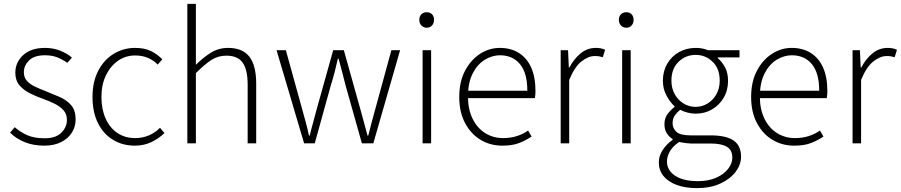

<svg xmlns="http://www.w3.org/2000/svg" viewBox="-20 -739 4645 990"><path d="M208 12Q152 12 107.5 -6Q63 -24 32 -55L56 -83Q86 -57 121.5 -41.5Q157 -26 211 -26Q267 -26 296 -54.5Q325 -83 325 -121Q325 -151 307.5 -170.5Q290 -190 263 -203.5Q236 -217 208 -227Q171 -240 137 -256.5Q103 -273 81 -298.5Q59 -324 59 -364Q59 -417 99 -454.5Q139 -492 213 -492Q254 -492 289.5 -478Q325 -464 351 -442L327 -415Q303 -432 276 -443Q249 -454 212 -454Q156 -454 129.5 -427Q103 -400 103 -367Q103 -340 118.5 -322.5Q134 -305 159 -293Q184 -281 213 -270Q251 -255 287.5 -239Q324 -223 347 -196.5Q370 -170 370 -123Q370 -87 351.5 -56.5Q333 -26 296.5 -7Q260 12 208 12Z M675 12Q613 12 563.5 -17.5Q514 -47 485.5 -103.5Q457 -160 457 -239Q457 -319 487.5 -376Q518 -433 568 -462.5Q618 -492 676 -492Q726 -492 759 -475.5Q792 -459 817 -433L793 -406Q772 -428 743 -440.5Q714 -453 677 -453Q628 -453 589 -426Q550 -399 526.5 -351Q503 -303 503 -239Q503 -176 524.5 -128Q546 -80 585 -53.5Q624 -27 677 -27Q716 -27 749 -41.5Q782 -56 805 -80L828 -53Q798 -24 760 -6Q722 12 675 12Z M946 0V-719H990V-511V-405Q1027 -442 1067 -467Q1107 -492 1156 -492Q1231 -492 1266 -446.5Q1301 -401 1301 -308V0H1257V-302Q1257 -379 1231.5 -415.5Q1206 -452 1147 -452Q1104 -452 1069.5 -429.5Q1035 -407 990 -362V0Z M1548 0 1406 -480H1454L1540 -169Q1549 -136 1557.5 -105Q1566 -74 1573 -40H1577Q1585 -74 1594 -105Q1603 -136 1611 -169L1698 -480H1753L1840 -169Q1849 -136 1857.5 -105Q1866 -74 1875 -40H1879Q1887 -74 1895.5 -105Q1904 -136 1913 -169L1998 -480H2043L1905 0H1846L1762 -298Q1753 -333 1744.5 -366.5Q1736 -400 1726 -436H1722Q1714 -400 1705 -365.5Q1696 -331 1685 -296L1603 0Z M2159 0V-480H2203V0ZM2180 -596Q2164 -596 2153 -607.5Q2142 -619 2142 -637Q2142 -655 2153 -665.5Q2164 -676 2180 -676Q2197 -676 2207.5 -665.5Q2218 -655 2218 -637Q2218 -619 2207.5 -607.5Q2197 -596 2180 -596Z M2570 12Q2508 12 2458 -18Q2408 -48 2378 -104.5Q2348 -161 2348 -239Q2348 -318 2378 -374.5Q2408 -431 2455.5 -461.5Q2503 -492 2557 -492Q2614 -492 2655.5 -466Q2697 -440 2719 -390.5Q2741 -341 2741 -270Q2741 -262 2740.5 -252.5Q2740 -243 2738 -233H2375V-271H2699Q2699 -363 2661 -408.5Q2623 -454 2558 -454Q2518 -454 2480 -431Q2442 -408 2417.5 -360.5Q2393 -313 2393 -241Q2393 -175 2417 -126.5Q2441 -78 2482 -52.5Q2523 -27 2574 -27Q2613 -27 2645.5 -37.5Q2678 -48 2703 -66L2721 -35Q2693 -16 2658 -2Q2623 12 2570 12Z M2871 0V-480H2909L2913 -391H2916Q2939 -435 2973.5 -463.5Q3008 -492 3052 -492Q3065 -492 3076.5 -490Q3088 -488 3100 -482L3088 -444Q3078 -447 3069.5 -448.5Q3061 -450 3046 -450Q3014 -450 2978.5 -422.5Q2943 -395 2915 -327V0Z M3188 0V-480H3232V0ZM3209 -596Q3193 -596 3182 -607.5Q3171 -619 3171 -637Q3171 -655 3182 -665.5Q3193 -676 3209 -676Q3226 -676 3236.5 -665.5Q3247 -655 3247 -637Q3247 -619 3236.5 -607.5Q3226 -596 3209 -596Z M3574 231Q3513 231 3469 214.5Q3425 198 3401 168.5Q3377 139 3377 98Q3377 66 3396 36Q3415 6 3448 -18V-22Q3430 -33 3418 -52Q3406 -71 3406 -99Q3406 -131 3424 -153.5Q3442 -176 3458 -187V-191Q3436 -211 3417 -245.5Q3398 -280 3398 -323Q3398 -372 3420.5 -410.5Q3443 -449 3481.5 -470.5Q3520 -492 3567 -492Q3587 -492 3603.5 -488.5Q3620 -485 3630 -480H3793V-443H3681V-439Q3703 -421 3718.5 -392Q3734 -363 3734 -322Q3734 -273 3711.5 -235Q3689 -197 3651.5 -175Q3614 -153 3567 -153Q3546 -153 3525 -158.5Q3504 -164 3487 -173Q3472 -161 3460 -144.5Q3448 -128 3448 -104Q3448 -78 3467.5 -59.5Q3487 -41 3540 -41H3643Q3724 -41 3762.5 -14.5Q3801 12 3801 69Q3801 110 3773 147Q3745 184 3694 207.5Q3643 231 3574 231ZM3567 -188Q3600 -188 3628 -205Q3656 -222 3673.5 -252.5Q3691 -283 3691 -323Q3691 -385 3654.5 -420.5Q3618 -456 3567 -456Q3516 -456 3479 -420.5Q3442 -385 3442 -323Q3442 -283 3459.5 -252.5Q3477 -222 3505 -205Q3533 -188 3567 -188ZM3579 195Q3633 195 3672.5 177.5Q3712 160 3734 132Q3756 104 3756 74Q3756 34 3727.5 17.5Q3699 1 3645 1H3542Q3535 1 3518 -1Q3501 -3 3482 -7Q3449 15 3434 41.5Q3419 68 3419 94Q3419 139 3461 167Q3503 195 3579 195Z M4075 12Q4013 12 3963 -18Q3913 -48 3883 -104.5Q3853 -161 3853 -239Q3853 -318 3883 -374.5Q3913 -431 3960.5 -461.5Q4008 -492 4062 -492Q4119 -492 4160.5 -466Q4202 -440 4224 -390.5Q4246 -341 4246 -270Q4246 -262 4245.5 -252.5Q4245 -243 4243 -233H3880V-271H4204Q4204 -363 4166 -408.5Q4128 -454 4063 -454Q4023 -454 3985 -431Q3947 -408 3922.5 -360.5Q3898 -313 3898 -241Q3898 -175 3922 -126.5Q3946 -78 3987 -52.5Q4028 -27 4079 -27Q4118 -27 4150.5 -37.5Q4183 -48 4208 -66L4226 -35Q4198 -16 4163 -2Q4128 12 4075 12Z M4376 0V-480H4414L4418 -391H4421Q4444 -435 4478.5 -463.5Q4513 -492 4557 -492Q4570 -492 4581.5 -490Q4593 -488 4605 -482L4593 -444Q4583 -447 4574.5 -448.5Q4566 -450 4551 -450Q4519 -450 4483.5 -422.5Q4448 -395 4420 -327V0Z"/></svg>

Font: Source Sans 3 Light
Style: Regular
Weight: 300
Designer: Paul D. Hunt
Foundry: Adobe
Version: Version 3.052;hotconv 1.1.0;makeotfexe 2.6.0